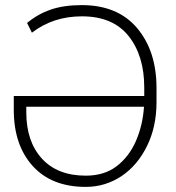

<svg xmlns="http://www.w3.org/2000/svg" viewBox="-20 -725 688 752"><path d="M316 7Q182 7 108 -75Q34 -157 34 -294V-349H545V-382Q545 -507 483.5 -584Q422 -661 301 -661Q188 -661 105 -597L86 -635Q128 -670 179 -687.5Q230 -705 300 -705Q441 -705 517 -615Q593 -525 593 -380V-325Q593 -228 555.5 -152.5Q518 -77 457 -36Q393 7 316 7ZM316 -37Q389 -37 437.5 -74.5Q486 -112 512.5 -173Q539 -234 544 -307H83V-285Q83 -171 144 -104Q205 -37 316 -37Z"/></svg>

Font: LXGW 975 Gothic SC 200W
Style: Regular
Weight: 200
Version: Version 2.01;February 25, 2021